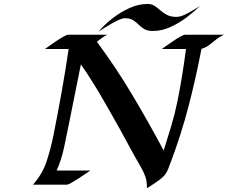

<svg xmlns="http://www.w3.org/2000/svg" viewBox="-20 -954 1178 992"><path d="M1137.7 -774.4Q1116.2 -765.6 1098.1 -751Q1080.1 -736.3 1061.8 -722.2Q1043.5 -708 1021 -701.7Q991.7 -548.8 953.6 -402.8Q915.5 -256.8 860.4 -111.3Q855 -97.2 849.4 -82.5Q843.8 -67.9 835.4 -55.2Q826.7 -42.5 809.1 -28.8Q791.5 -15.1 772.2 -2.7Q752.9 9.8 739.3 18.6Q739.7 -16.6 731 -41.5Q722.2 -66.4 704.6 -96.7Q677.2 -143.1 651.9 -190.4Q626.5 -237.8 600.6 -284.7Q552.7 -370.6 503.2 -455.8Q453.6 -541 397.9 -621.6L335.9 -313Q324.2 -253.4 310.8 -191.2Q297.4 -128.9 272.9 -72.8H446.8Q439.5 -68.4 422.4 -56.6Q405.3 -44.9 385.3 -31.7Q365.2 -18.6 348.6 -9.3Q332 0 326.7 0H150.4Q199.2 -54.7 220.7 -120.1Q242.2 -185.5 256.3 -255.4Q278.3 -366.2 298.3 -477.5Q318.4 -588.9 334.5 -700.7H211.9Q218.8 -705.6 235.6 -717.5Q252.4 -729.5 272.2 -742.7Q292 -755.9 308.6 -765.1Q325.2 -774.4 331.5 -774.4H534.2Q519 -767.6 506.3 -757.8Q493.7 -748 480.5 -738.3Q579.1 -605.5 663.6 -463.6Q748 -321.8 825.7 -176.3Q845.2 -238.8 864.3 -301.8Q883.3 -364.7 896.5 -429.2Q910.2 -496.6 921.1 -564.5Q932.1 -632.3 940.9 -700.7H815.9Q822.8 -705.6 839.6 -717.5Q856.4 -729.5 876 -742.7Q895.5 -755.9 912.1 -765.1Q928.7 -774.4 935.1 -774.4ZM1013.2 -922.9Q981.9 -892.6 942.6 -863Q903.3 -833.5 859.1 -813.7Q814.9 -793.9 769.5 -793.9Q741.7 -793.9 725.1 -804Q708.5 -814 696 -826.9Q683.6 -839.8 667.7 -849.9Q651.9 -859.9 625 -859.9Q613.8 -859.9 595.2 -851.8Q576.7 -843.8 556.2 -832Q535.6 -820.3 517.6 -808.8Q499.5 -797.4 489.3 -790.5Q517.6 -824.7 559.3 -857.7Q601.1 -890.6 648.4 -912.1Q695.8 -933.6 742.2 -933.6Q763.2 -933.6 778.6 -923.6Q793.9 -913.6 809.1 -900.1Q824.2 -886.7 843.5 -876.7Q862.8 -866.7 892.1 -866.7Q909.7 -866.7 932.1 -877Q954.6 -887.2 976.3 -900.6Q998 -914.1 1013.2 -922.9Z"/></svg>

Font: Lugrasimo
Style: Regular
Weight: 400
Designer: The DocRepair Project, Astigmatic (AOETI)
Foundry: Google
Version: Version 1.001